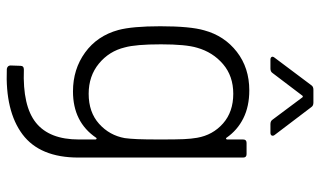

<svg xmlns="http://www.w3.org/2000/svg" viewBox="-208 -532 939 563"><g transform="rotate(90 261.5 -250.5)"><path d="M399 -504H432Q442 -504 442 -494V-11Q442 102 374 153Q306 204 182 199Q172 197 172 188L173 159Q173 149 184 149Q291 153 340 113.5Q389 74 389 -12V-61Q389 -63 387 -64Q385 -65 384 -63Q338 5 248 5Q183 5 134 -30.5Q85 -66 68 -128Q57 -169 57 -251Q57 -339 69 -380Q85 -439 132 -475.5Q179 -512 245 -512Q292 -512 327 -494.5Q362 -477 384 -445Q385 -443 387 -444Q389 -445 389 -447V-494Q389 -504 399 -504ZM389 -252Q389 -298 388 -320Q387 -342 384 -359Q376 -405 342 -435Q308 -465 255 -465Q203 -465 168 -435Q133 -405 120 -359Q110 -326 110 -253Q110 -179 119 -147Q130 -101 166.5 -71Q203 -41 255 -41Q309 -41 343 -71.5Q377 -102 385 -147Q387 -162 388 -184Q389 -206 389 -252ZM243 -700H281Q290 -700 294 -694L376 -586Q378 -584 378 -580Q378 -578 376 -576Q374 -574 370 -574H344Q335 -574 331 -580L266 -667Q265 -669 263 -669Q261 -669 260 -667L194 -580Q190 -574 181 -574H155Q149 -574 147 -577.5Q145 -581 149 -586L230 -694Q234 -700 243 -700Z"/></g></svg>

Font: Barlow Light
Style: Regular
Weight: 300
Designer: Jeremy Tribby
Foundry: Tribby Type
Version: Version 1.422